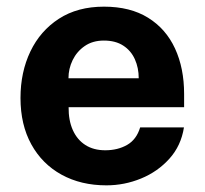

<svg xmlns="http://www.w3.org/2000/svg" viewBox="-20 -547 616 577"><path d="M186.2 -224.9Q185.8 -185.3 198.8 -156.2Q211.8 -127.1 236.6 -111.2Q261.4 -95.4 296.3 -95.4Q333.8 -95.4 362 -111.5Q390.2 -127.6 401.2 -164.1H532.8Q524.2 -109 489 -70Q453.8 -30.9 403.8 -10.5Q353.8 10 299.8 10Q223.2 10 164.9 -22.1Q106.6 -54.2 74.1 -113.2Q41.6 -172.2 41.6 -252.6Q41.6 -330.2 71.3 -392.3Q101 -454.4 157.1 -490.7Q213.2 -527 292.4 -527Q371.4 -527 425 -493.7Q478.7 -460.4 506 -401.2Q533.3 -342.1 533.3 -264.6V-224.9ZM185.8 -311.8H396.9Q396.9 -343.1 385.3 -368.9Q373.7 -394.8 350.4 -409.9Q327.2 -425.1 292.1 -425.1Q258.5 -425.1 234.7 -408.7Q211 -392.4 198.3 -366.4Q185.7 -340.3 185.8 -311.8Z"/></svg>

Font: Public Sans Thin
Style: Regular
Weight: 100
Designer: The Public Sans project authors (U.S. Web Design System). Libre Franklin designed by Pablo Impallari and Rodrigo Fuenzal
Version: Version 1.008